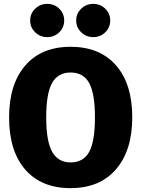

<svg xmlns="http://www.w3.org/2000/svg" viewBox="-20 -955 730 993"><path d="M224 -935Q261 -935 286.5 -910Q312 -885 312 -849Q312 -813 286.5 -788Q261 -763 224 -763Q188 -763 162 -788Q136 -813 136 -849Q136 -885 162 -910Q188 -935 224 -935ZM462 -935Q499 -935 524.5 -910Q550 -885 550 -849Q550 -813 524.5 -788Q499 -763 462 -763Q426 -763 400 -788Q374 -813 374 -849Q374 -885 400 -910Q426 -935 462 -935ZM664 -348Q664 -177 580 -79.5Q496 18 345 18Q194 18 110.5 -78Q27 -174 27 -348Q27 -519 110.5 -616Q194 -713 345 -713Q496 -713 580 -617Q664 -521 664 -348ZM345 -580Q280 -580 249.5 -526Q219 -472 219 -348Q219 -224 250 -169.5Q281 -115 345 -115Q411 -115 441 -169Q471 -223 471 -348Q471 -472 441 -526Q411 -580 345 -580Z"/></svg>

Font: FiraGO ExtraBold
Style: Regular
Weight: 800
Designer: bBox Type
Foundry: bBox Type GmbH
Version: Version 1.001;PS 001.001;hotconv 1.0.88;makeotf.lib2.5.64775